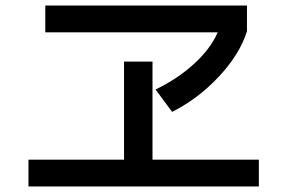

<svg xmlns="http://www.w3.org/2000/svg" viewBox="-20 -728 1040 695"><path d="M543 -404Q622 -442 682 -496.5Q742 -551 768 -611H144V-708H874V-615Q848 -532 773 -451.5Q698 -371 603 -323ZM917 -53H83V-150H429V-505H532V-150H917Z"/></svg>

Font: IBM Plex Sans JP Medm
Style: Regular
Weight: 500
Designer: Mike Abbink; Paul van der Laan; Pieter van Rosmalen; Wujin Sim; Yejin Wi; Jinhee Kim; Boomi Park; Yona Kim; Kichan Ma
Foundry: Sandoll Inc.
Version: Version 1.002